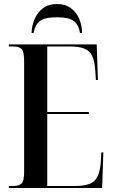

<svg xmlns="http://www.w3.org/2000/svg" viewBox="-20 -935 561 955"><path d="M24 0V-10H47Q74 -10 87 -22Q100 -34 100 -80V-630Q100 -679 87 -691.5Q74 -704 47 -704H24V-714H461L467 -537H457L454 -583Q451 -630 438.5 -656.5Q426 -683 399 -693.5Q372 -704 325 -704H215V-378H422V-368H215V-10H353Q422 -10 448.5 -34.5Q475 -59 481 -124L484 -177H494L488 0ZM137 -771Q138 -808 152.5 -841Q167 -874 194.5 -894.5Q222 -915 263 -915Q305 -915 332.5 -894.5Q360 -874 374 -841Q388 -808 388 -771H378Q371 -812 347 -830.5Q323 -849 263 -849Q202 -849 178 -830Q154 -811 147 -771Z"/></svg>

Font: Noto Serif Display ExtraCondensed SemiBold
Style: Regular
Weight: 600
Width: 2
Designer: Monotype Design Team
Foundry: Monotype Imaging Inc.
Version: Version 2.009